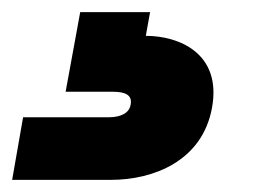

<svg xmlns="http://www.w3.org/2000/svg" viewBox="-108 -27 456 316"><path d="M139 -7H24L0 124H78C99 124 110 130 107 145C105 159 91 166 71 166H-70L-88 269H75C143 269 225 239 241 150C257 61 187 32 132 32Z"/></svg>

Font: SVN-Poppins ExtraBold
Style: Italic
Weight: 800
Italic angle: -10°
Designer: Ninad Kale (Devanagari), Jonny Pinhorn (Latin)
Foundry: Indian Type Foundry
Version: Version 3.002 2017